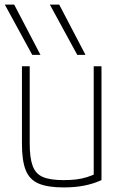

<svg xmlns="http://www.w3.org/2000/svg" viewBox="-20 -810 540 840"><path d="M121 -570 1 -790H42L157 -570ZM318 -570 198 -790H239L354 -570ZM258 10Q189 10 149 -7Q109 -24 92.5 -65.5Q76 -107 76 -180V-520H110V-181Q110 -119 123 -84Q136 -49 168 -35.5Q200 -22 258 -22Q289 -22 313.5 -25Q338 -28 360.5 -35Q383 -42 405 -53L390 -30V-520H424V-22Q389 -6 348.5 2Q308 10 258 10Z"/></svg>

Font: M PLUS Code Latin ExtraLight
Style: Regular
Weight: 250
Designer: Coji Morishita
Foundry: UNDERFOREST DESIGN
Version: Version 1.002; ttfautohint (v1.8.3)